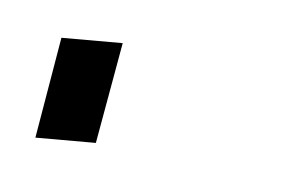

<svg xmlns="http://www.w3.org/2000/svg" viewBox="-39 -90 186 117"><g transform="rotate(5 54.0 -31.0)"><path d="M-4.5 -62 -15 0H22L33 -62Z"/></g></svg>

Font: Anybody Condensed ExtraLight
Style: Italic
Weight: 250
Width: 3
Italic angle: -10°
Version: Version 1.113;gftools[0.9.25]